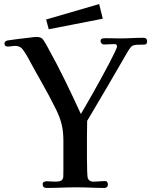

<svg xmlns="http://www.w3.org/2000/svg" viewBox="-20 -923 744 945"><path d="M704 -720Q704 -704 691.5 -703.5Q679 -703 668 -703Q660 -703 651.5 -702.5Q643 -702 635 -699Q628 -697 621.5 -688Q615 -679 611 -673Q561 -586 510.5 -500Q460 -414 409 -328Q409 -309 408.5 -290Q408 -271 408 -252Q408 -240 408 -210Q408 -180 408 -144.5Q408 -109 409 -81Q410 -53 412 -46Q419 -29 439 -29Q454 -29 468.5 -30.5Q483 -32 497 -32Q504 -32 507.5 -27Q511 -22 511 -16Q511 2 493 2Q459 2 425.5 0.5Q392 -1 358 -1Q321 -1 283.5 0.5Q246 2 209 2Q190 2 190 -17Q190 -25 197 -28Q204 -31 209 -31Q220 -31 229.5 -30Q239 -29 249 -29Q274 -29 282.5 -35Q291 -41 291.5 -54Q292 -67 292 -88V-230Q292 -274 284 -308.5Q276 -343 257 -382Q224 -449 187 -514Q150 -579 115 -644Q105 -662 91 -681Q78 -697 55 -697Q46 -697 37 -695.5Q28 -694 18 -694Q2 -694 2 -709Q2 -716 7 -719.5Q12 -723 18 -724Q44 -728 72 -731.5Q100 -735 128 -738Q145 -741 163 -741Q185 -741 195 -724Q201 -715 206.5 -705.5Q212 -696 217 -686Q261 -607 300.5 -526Q340 -445 378 -362Q384 -372 399.5 -398.5Q415 -425 435 -460.5Q455 -496 476 -534Q497 -572 515 -606.5Q533 -641 544.5 -665Q556 -689 556 -695Q556 -706 543 -706Q530 -706 517.5 -705Q505 -704 491 -704Q485 -704 480 -709Q475 -714 475 -720Q475 -731 483 -733Q491 -735 499 -735Q516 -735 534 -734.5Q552 -734 570 -734Q600 -734 628.5 -735.5Q657 -737 687 -737Q704 -737 704 -720ZM486 -831 220 -779 207 -827 468 -903Z"/></svg>

Font: Kaisei Opti Medium
Style: Regular
Weight: 500
Designer: Font-Kai, 金井和夫
Foundry: KAZUO KANAI
Version: Version 5.003